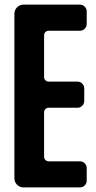

<svg xmlns="http://www.w3.org/2000/svg" viewBox="-20 -820 422 840"><path d="M43 -759.8V-400.4V-40C43 -29.3 46.9 -19.5 54.7 -11.7C62.5 -3.9 72.3 0 83 0H329.1C337.9 0 344.7 -2.9 350.6 -8.8C356.4 -14.6 359.4 -21.5 359.4 -30.3V-84C359.4 -92.8 356.4 -99.6 350.6 -105.5C344.7 -111.3 337.9 -114.3 329.1 -114.3H192.4C187.5 -114.3 182.6 -116.2 178.7 -120.1C174.8 -124 172.9 -128.9 172.9 -133.8V-329.1C172.9 -334 174.8 -338.9 178.7 -342.8C182.6 -346.7 187.5 -348.6 192.4 -348.6H319.3C327.1 -348.6 334 -351.6 339.8 -357.4C345.7 -363.3 348.6 -370.1 348.6 -378.9V-432.6C348.6 -441.4 345.7 -448.2 339.8 -454.1C334 -460 327.1 -462.9 319.3 -462.9H192.4C187.5 -462.9 182.6 -464.8 178.7 -468.8C174.8 -472.7 172.9 -477.5 172.9 -483.4V-666C172.9 -670.9 174.8 -675.8 178.7 -679.7C182.6 -683.6 187.5 -685.5 192.4 -685.5H329.1C337.9 -685.5 344.7 -688.5 350.6 -694.3C356.4 -700.2 359.4 -707 359.4 -715.8V-769.5C359.4 -778.3 356.4 -785.2 350.6 -791C344.7 -796.9 337.9 -799.8 329.1 -799.8H83C72.3 -799.8 62.5 -795.9 54.7 -788.1C46.9 -780.3 43 -770.5 43 -759.8Z"/></svg>

Font: Yellow Ladder Regular
Style: Regular
Weight: 400
Designer: Zima Creative
Version: Version 2.002